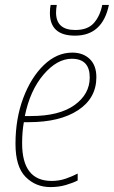

<svg xmlns="http://www.w3.org/2000/svg" viewBox="-20 -751 463 781"><path d="M423 -731H396Q387 -686 362 -657.5Q337 -629 286 -629Q208 -629 208 -700Q208 -714 211 -731H186Q183 -718 183 -698Q183 -606 285 -606Q397 -606 423 -731ZM296 -17V-45Q275 -34 248 -24.5Q221 -15 190 -15Q70 -15 70 -168Q70 -215 77 -254H96Q224 -254 298 -303Q372 -352 372 -437Q372 -485 345 -511Q318 -537 274 -537Q211 -537 158.5 -486.5Q106 -436 74.5 -352Q43 -268 43 -166Q43 -73 84 -31.5Q125 10 185 10Q219 10 248 1.5Q277 -7 296 -17ZM272 -512Q345 -512 345 -436Q345 -368 283 -323.5Q221 -279 106 -279H81Q102 -383 157 -447.5Q212 -512 272 -512Z"/></svg>

Font: Noto Sans Display SemiCondensed Thin
Style: Italic
Weight: 250
Width: 4
Designer: Monotype Design team
Foundry: Monotype Imaging Inc.
Version: 1.000